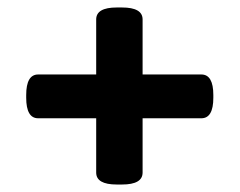

<svg xmlns="http://www.w3.org/2000/svg" viewBox="-20 -493 640 513"><path d="M292 0Q237 0 237 -32V-177H82Q50 -177 50 -232V-239Q50 -294 82 -294H237V-441Q237 -473 292 -473H306Q361 -473 361 -441V-294H518Q550 -294 550 -239V-232Q550 -177 518 -177H361V-32Q361 0 306 0Z"/></svg>

Font: Asap Expanded ExtraBold
Style: Regular
Weight: 800
Width: 7
Designer: Pablo Cosgaya
Foundry: Omnibus-Type
Version: Version 3.001; ttfautohint (v1.8.4.7-5d5b)